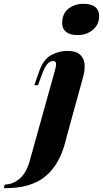

<svg xmlns="http://www.w3.org/2000/svg" viewBox="-159 -799 540 1007"><path d="M-139 188 -134 169Q-89 168 -53 135.5Q-17 103 1 30L130 -433Q137 -458 134.5 -468.5Q132 -479 119 -479Q103 -479 89 -463Q75 -447 61 -408L40 -352H21L48 -429Q69 -488 109.5 -510Q150 -532 193 -532Q242 -532 263 -510.5Q284 -489 285 -457Q286 -425 276 -392L192 -87Q179 -30 161.5 11Q144 52 121 82Q98 112 66 136Q34 159 -14.5 173.5Q-63 188 -139 188ZM167 -678Q167 -727 199.5 -753Q232 -779 280 -779Q319 -779 340 -762.5Q361 -746 361 -714Q361 -671 328.5 -643Q296 -615 248 -615Q209 -615 188 -631.5Q167 -648 167 -678Z"/></svg>

Font: Playfair Display ExtraBold
Style: Italic
Weight: 800
Italic angle: -14°
Designer: Claus Eggers Sørensen
Foundry: Claus Eggers Sørensen
Version: Version 1.203